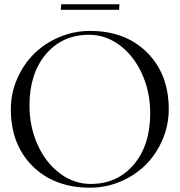

<svg xmlns="http://www.w3.org/2000/svg" viewBox="-20 -872 842 900"><path d="M538.1 -826.2H265.1L267.1 -852.1H540ZM401.9 7.8Q234.9 7.8 132.8 -93.3Q30.8 -194.3 30.8 -359.9Q30.8 -434.6 60.3 -502.4Q89.8 -570.3 139.4 -619.6Q189 -668.9 257.8 -698Q326.7 -727.1 401.9 -727.1Q567.9 -727.1 669.4 -626Q771 -524.9 771 -359.9Q771 -285.2 741.7 -217Q712.4 -148.9 663.1 -99.6Q613.8 -50.3 545.4 -21.2Q477.1 7.8 401.9 7.8ZM404.8 -9.8Q530.3 -9.8 607.2 -100.8Q684.1 -191.9 684.1 -340.8Q684.1 -440.9 645.8 -525.6Q607.4 -610.4 541.5 -659.7Q475.6 -709 397.9 -709Q272 -709 195.1 -617.9Q118.2 -526.9 118.2 -377.9Q118.2 -277.8 156.5 -193.1Q194.8 -108.4 261 -59.1Q327.1 -9.8 404.8 -9.8Z"/></svg>

Font: FoglihtenNo07calt
Style: Regular
Weight: 500
Designer: gluk (gluksza@wp.pl)
Foundry: gluk (gluksza@wp.pl)
Version: Version 0.844